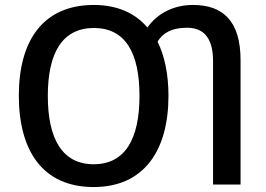

<svg xmlns="http://www.w3.org/2000/svg" viewBox="-20 -745 1073 775"><path d="M660 -358C660 -444 645 -518 616 -577C638 -613 674 -633 735 -633C806 -633 840 -587 840 -498V0H951V-502C951 -658 882 -725 759 -725C683 -725 617 -693 575 -634C526 -692 453 -725 359 -725C152 -725 56 -579 56 -359C56 -137 152 10 358 10C560 10 660 -136 660 -358ZM173 -358C173 -529 230 -632 359 -632C488 -632 543 -529 543 -358C543 -187 487 -82 358 -82C230 -82 173 -187 173 -358Z"/></svg>

Font: Noto Sans Thai Medium
Style: Regular
Weight: 500
Designer: Monotype Design Team
Foundry: Monotype Imaging Inc.
Version: Version 1.901